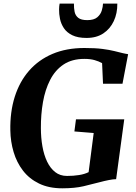

<svg xmlns="http://www.w3.org/2000/svg" viewBox="-20 -1012 734 1040"><path d="M317.5 8Q244.5 8 191.5 -17.8Q138.5 -43.5 104.5 -87.8Q70.5 -132 53.8 -188.2Q37 -244.5 36 -305.5Q34 -406 60 -488Q86 -570 137.5 -629Q189 -688 264.2 -720Q339.5 -752 437 -752Q496 -752 534.5 -747Q573 -742 599 -735.5Q625 -729 645.5 -724Q652.5 -722.5 659.8 -721Q667 -719.5 674 -718.5L643.5 -558.5H538L533 -670Q515 -680 492 -686.5Q469 -693 437 -693Q370 -693 324.5 -662.8Q279 -632.5 251.8 -579.5Q224.5 -526.5 212.8 -459.2Q201 -392 201.5 -318Q201.5 -266 209.8 -219.2Q218 -172.5 235.2 -136.5Q252.5 -100.5 279 -79.8Q305.5 -59 343 -59Q378 -59 408 -63.8Q438 -68.5 460 -79.5L487.5 -291.5L383 -300L391.5 -365.5H653L609 -41.5Q593.5 -41.5 568.5 -36.5Q543.5 -31.5 521.5 -25.5Q480 -14.5 432.5 -3.2Q385 8 317.5 8ZM449 -806.5Q401.5 -806.5 371.5 -821.2Q341.5 -836 326 -859.5Q310.5 -883 305 -909.8Q299.5 -936.5 300 -961Q300 -969.5 300.8 -977.5Q301.5 -985.5 303 -992.5H380.5Q380 -968 384.2 -947.8Q388.5 -927.5 404.2 -915.2Q420 -903 452.5 -903Q489 -903 507 -918.5Q525 -934 531.2 -954.8Q537.5 -975.5 538 -992.5H615.5Q616 -939.5 596.2 -897.5Q576.5 -855.5 539.5 -831Q502.5 -806.5 449 -806.5Z"/></svg>

Font: Merriweather 24pt ExtraBold
Style: Italic
Weight: 800
Italic angle: -7.8°
Version: Version 2.101